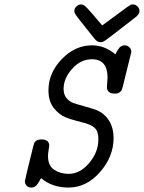

<svg xmlns="http://www.w3.org/2000/svg" viewBox="-20 -824 641 855"><path d="M90.8 -17.1Q90.8 -22.9 127.9 -171.9Q130.9 -183.1 132.8 -188Q134.8 -192.9 142.8 -198Q150.9 -203.1 165 -203.1Q199.2 -203.1 199.2 -174.8Q199.2 -170.9 196.5 -156Q193.8 -141.1 193.8 -128.9Q193.8 -85.9 221.4 -67.9Q249 -49.8 286.1 -49.8Q335.9 -49.8 377 -97.9Q418 -146 418 -203.1Q418 -226.1 411.9 -240Q405.8 -253.9 390.9 -262.5Q376 -271 361.6 -274.9Q347.2 -278.8 320.6 -285.9Q293.9 -293 273.9 -300.8Q243.2 -313 219.5 -343Q195.8 -373 195.8 -421.9Q195.8 -499 254.9 -560.5Q314 -622.1 390.1 -622.1Q446.3 -622.1 494.1 -582Q495.1 -584 498.5 -591.1Q502 -598.1 503.9 -600.6Q505.9 -603 509.5 -608.4Q513.2 -613.8 516.6 -616Q520 -618.2 524.4 -620.1Q528.8 -622.1 535.2 -622.1Q547.4 -622.1 556.2 -613.5Q564.9 -605 564.9 -592.8Q564.9 -591.8 526.9 -439Q524.9 -433.1 524.9 -432.6Q524.9 -432.1 522.9 -426Q521 -419.9 519 -418.5Q517.1 -417 513.4 -413.6Q509.8 -410.2 504.4 -408.7Q499 -407.2 492.2 -407.2H491.2Q456.1 -407.2 456.1 -437Q456.1 -441.9 457.5 -456.1Q459 -470.2 459 -478Q459 -560.1 389.2 -560.1Q339.4 -560.1 301.3 -517.6Q263.2 -475.1 263.2 -428.2Q263.2 -402.3 276.6 -386.7Q290 -371.1 305.9 -365.5Q321.8 -359.9 355 -350.8Q388.2 -341.8 409.2 -334Q444.3 -319.8 465.1 -287.4Q485.8 -254.9 485.8 -209Q485.8 -127 425.5 -57.9Q365.2 11.2 285.2 11.2Q211.9 11.2 163.1 -30.8Q162.1 -29.8 158.4 -22.9Q154.8 -16.1 153.3 -14.2Q151.9 -12.2 148.4 -6.6Q145 -1 143.1 1Q141.1 2.9 137 5.9Q132.8 8.8 128.9 10Q125 11.2 120.1 11.2Q105 11.2 97.9 2Q90.8 -7.3 90.8 -17.1ZM311 -774.9Q311 -786.1 320.1 -795.2Q329.1 -804.2 340.8 -804.2Q343.8 -804.2 345.9 -803.7Q348.1 -803.2 350.6 -802Q353 -800.8 355 -799.8Q356.9 -798.8 359.9 -795.9Q362.8 -793 365 -791Q367.2 -789.1 371.1 -784.9Q375 -780.8 377.4 -777.8Q379.9 -774.9 385.5 -768.6Q391.1 -762.2 395 -757.8L435.1 -710.9Q453.1 -724.1 469.5 -736.1Q485.8 -748 496.8 -756.1Q507.8 -764.2 517.8 -771.5Q527.8 -778.8 533.9 -783.4Q540 -788.1 545.4 -792Q550.8 -795.9 554 -797.4Q557.1 -798.8 559.6 -801Q562 -803.2 564 -803.7Q565.9 -804.2 567.4 -804.2Q568.8 -804.2 571.8 -804.2Q583 -804.2 592 -795.7Q601.1 -787.1 601.1 -774.9Q601.1 -759.8 582 -746.1Q553.2 -724.1 512.2 -691.9Q458 -649.9 447.5 -643.1Q437 -636.2 429.2 -636.2H428.2Q412.1 -636.2 399.9 -652.8Q385.7 -670.9 363.8 -698.2Q324.7 -747.1 317.9 -757.1Q311 -767.1 311 -774.9Z"/></svg>

Font: CMU Typewriter Text
Style: Italic
Weight: 500
Italic angle: -14.04°
Version: Version 0.7.0